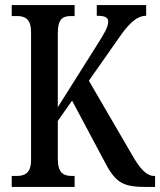

<svg xmlns="http://www.w3.org/2000/svg" viewBox="-20 -734 629 754"><path d="M26 0H273V-43H263C229 -43 207 -55 207 -110V-259L263 -339L386 -108C431 -20 457 0 550 0H589V-43H586C555 -43 530 -71 499 -125L329 -417L444 -581C483 -638 515 -672 554 -672V-714H360V-672C392 -672 405 -666 405 -649C405 -628 390 -603 357 -551L207 -313V-604C207 -659 226 -671 259 -671H273V-714H26V-671H47C79 -671 102 -659 102 -607V-107C102 -54 78 -43 45 -43H26Z"/></svg>

Font: Noto Serif Devanagari ExtraCondensed Medium
Style: Regular
Weight: 500
Width: 2
Designer: Universal Thirst, Indian Type Foundry and the Monotype Design Team
Foundry: Monotype Imaging Inc.
Version: Version 2.004